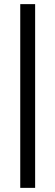

<svg xmlns="http://www.w3.org/2000/svg" viewBox="-20 -715 268 929"><path d="M150 194H78V-695H150Z"/></svg>

Font: Hind Colombo
Style: Regular
Weight: 400
Designer: Jyotish Sonowal, Aditi Pimprikar
Foundry: Indian Type Foundry
Version: Version 1.000;PS 1.0;hotconv 1.0.86;makeotf.lib2.5.63406; tt